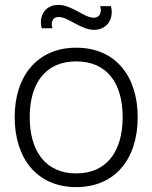

<svg xmlns="http://www.w3.org/2000/svg" viewBox="-20 -750 623 785"><path d="M364 -628C418 -628 447 -673 433.5 -725H389.5C397.5 -700 388 -677.5 363.5 -677.5C324 -677.5 274 -730 219 -730C166.5 -730 137 -687.5 150.5 -634.5H194.5C187 -655.5 192.5 -680.5 220 -680.5C260 -680.5 310 -628 364 -628ZM291.5 15C451 15 543 -100.5 543 -271C543 -438 452.5 -555 291.5 -555C134 -555 40 -440.5 40 -271C40 -103 131 15 291.5 15ZM291.5 -41C166.5 -41 101.5 -132 101.5 -271C101.5 -405 162.5 -499 291.5 -499C418 -499 481.5 -409.5 481.5 -271C481.5 -134.5 419 -41 291.5 -41Z"/></svg>

Font: Hauora Light
Style: Regular
Weight: 300
Designer: Wayne Shih
Foundry: WCYS
Version: Version 1.001;hotconv 1.0.109;makeotfexe 2.5.65596